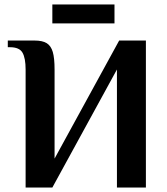

<svg xmlns="http://www.w3.org/2000/svg" viewBox="-20 -842 749 862"><path d="M95 -530Q95 -581 81 -605.5Q67 -630 25 -630H15V-660H135Q171 -660 190 -648Q209 -636 217 -608.5Q225 -581 225 -530V-130L515 -660H635V0H505V-530L215 0H95ZM215 -737V-822H494V-737Z"/></svg>

Font: Philosopher
Style: Bold
Weight: 700
Designer: Jovanny Lemonad
Foundry: Jovanny Lemonad
Version: Version 2.000